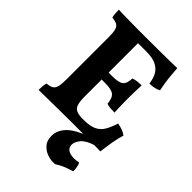

<svg xmlns="http://www.w3.org/2000/svg" viewBox="-265 -792 1154 1154"><g transform="rotate(45 312.0 -215.0)"><path d="M42 -679Q62 -678 91 -677.5Q120 -677 152.5 -676.5Q185 -676 215 -676Q245 -676 266 -676V-166Q266 -124 273 -101.5Q280 -79 298.5 -70Q317 -61 350 -61L328 0Q301 0 260 0.5Q219 1 176 1.5Q133 2 96.5 2.5Q60 3 42 3Q42 -15 43.5 -31Q45 -47 49 -58Q76 -60 90.5 -68.5Q105 -77 110.5 -99Q116 -121 116 -164V-519Q116 -558 110.5 -578.5Q105 -599 90.5 -607Q76 -615 48 -618Q45 -629 43.5 -647Q42 -665 42 -679ZM523 -192Q547 -188 566.5 -180.5Q586 -173 597 -163Q586 -129 578.5 -84.5Q571 -40 566 2Q542 1 502.5 1Q463 1 417.5 0.5Q372 0 328 0L350 -61H362Q414 -61 444 -75Q474 -89 491.5 -118Q509 -147 523 -192ZM461 -454Q460 -429 459 -401Q458 -373 458 -340Q458 -306 459 -276.5Q460 -247 461 -223Q440 -223 424 -224.5Q408 -226 394 -231Q390 -277 369.5 -293Q349 -309 296 -309H232V-368H296Q352 -368 371.5 -384Q391 -400 392 -444Q407 -450 425 -452Q443 -454 461 -454ZM539 -679Q541 -655 543.5 -624Q546 -593 550.5 -563.5Q555 -534 560 -511Q547 -504 529 -499.5Q511 -495 486 -495Q482 -529 468.5 -556.5Q455 -584 424 -601Q393 -618 336 -618H233L261 -676Q337 -676 391 -676.5Q445 -677 481 -677.5Q517 -678 539 -679ZM486 -23 516 0Q460 17 437.5 44Q415 71 415 95Q415 119 433 131.5Q451 144 485 144Q494 144 503.5 142.5Q513 141 522 139Q527 145 530 156Q533 167 534.5 179.5Q536 192 535 202Q507 210 479 221.5Q451 233 429 248Q424 249 419 249Q414 249 408 249Q386 249 359 239Q332 229 312 206Q292 183 292 144Q292 90 338.5 48.5Q385 7 486 -23Z"/></g></svg>

Font: Vollkorn
Style: Bold
Weight: 700
Designer: Friedrich Althausen
Foundry: Friedrich Althausen
Version: Version 5.000